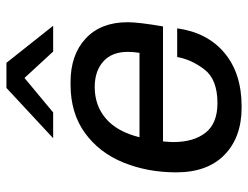

<svg xmlns="http://www.w3.org/2000/svg" viewBox="-107 -653 770 596"><g transform="rotate(-90 278.0 -355.0)"><path d="M507 -344Q507 -309 494 -234H137Q135 -212 135 -202Q135 -139 164 -102Q193 -65 256 -65Q329 -65 360 -105Q391 -145 399 -190H488Q475 -96 411.5 -43Q348 10 246 10H242Q150 10 95.5 -43Q41 -96 41 -193Q41 -282 71.5 -357Q102 -432 163.5 -476.5Q225 -521 314 -521H321Q406 -521 456.5 -474Q507 -427 507 -344ZM150 -307H412Q415 -327 415 -343Q415 -393 385 -419.5Q355 -446 306 -446Q248 -446 207.5 -411Q167 -376 150 -307ZM496 -575H416L334 -664L227 -575H147L303 -720H381Z"/></g></svg>

Font: Chivo
Style: Italic
Weight: 400
Italic angle: -8.05°
Designer: Hector Gatti
Foundry: Omnibus-Type
Version: Version 1.007